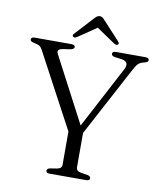

<svg xmlns="http://www.w3.org/2000/svg" viewBox="-94 -948 862 1023"><g transform="rotate(10 337.0 -436.5)"><path d="M461.5 -13Q461.5 0 443 0H244Q225.5 0 225.5 -13Q225.5 -24.5 242 -28L279.5 -34Q304.5 -38.5 304.5 -59V-238.5L89 -641.5Q82 -654.5 75.5 -659.8Q69 -665 58 -668L41 -672Q29 -674.5 25.2 -678.2Q21.5 -682 21.5 -687Q21.5 -700 41.5 -700H237Q259.5 -700 259.5 -687Q259.5 -675.5 236 -671.5L202 -666.5Q181 -663 175.8 -656Q170.5 -649 177.5 -635L363 -281.5L540 -617Q562 -659 518 -667L478 -672.5Q461 -675.5 461 -687Q461 -700 480.5 -700H639Q659.5 -700 659.5 -687Q659.5 -681.5 655.8 -678.2Q652 -675 640 -671.5L632.5 -669.5Q616.5 -665.5 606 -655.2Q595.5 -645 580.5 -616L382.5 -244.5V-59Q382.5 -38.5 407.5 -34L445 -28Q461.5 -24.5 461.5 -13ZM262.5 -742.5Q250 -734.5 242.5 -740Q233 -746.5 243.5 -757L334.5 -856Q342 -864 348.2 -868.5Q354.5 -873 363.5 -873Q371.5 -873 377.5 -868.5Q383.5 -864 390.5 -856L482 -757Q492 -746.5 483 -740Q475.5 -734.5 463 -742.5L362.5 -810.5Z"/></g></svg>

Font: Fraunces 9pt Light
Style: Regular
Weight: 300
Version: Version 1.000;[0bf87f6ff]